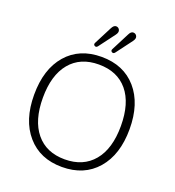

<svg xmlns="http://www.w3.org/2000/svg" viewBox="-162 -1048 1078 1182"><g transform="rotate(20 377.5 -456.5)"><path d="M377 8Q233 8 149 -89Q65 -186 65 -352Q65 -520 148.5 -616.5Q232 -713 377 -713Q522 -713 606 -616.5Q690 -520 690 -353Q690 -186 606 -89Q522 8 377 8ZM377 -42Q498 -42 565.5 -123Q633 -204 633 -353Q633 -502 566 -582.5Q499 -663 377 -663Q256 -663 189 -582Q122 -501 122 -353Q122 -205 189 -123.5Q256 -42 377 -42ZM446 -767Q437 -755 426 -761.5Q415 -768 422 -781L482 -898Q493 -921 509 -920.5Q525 -920 532 -905.5Q539 -891 524 -871ZM333 -767Q324 -755 313 -761.5Q302 -768 309 -781L369 -898Q381 -921 396.5 -920.5Q412 -920 419 -905.5Q426 -891 411 -871Z"/></g></svg>

Font: Nunito VF Beta Light
Style: Regular
Weight: 300
Designer: Vernon Adams
Foundry: newtypography
Version: Version 3.001